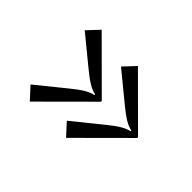

<svg xmlns="http://www.w3.org/2000/svg" viewBox="-76 -564 629 629"><g transform="rotate(45 238.0 -249.5)"><path d="M60 -125 98 -83.5 263 -248V-252L98 -416.5L60 -376L157 -296.5C190.5 -268.7 213.3 -254.7 232 -252V-248C214 -245.3 191 -231.5 157 -203.5ZM228 -125 266 -83.5 431 -248V-252L266 -416.5L228 -376L325 -296.5C358.5 -268.7 381.3 -254.7 400 -252V-248C382 -245.3 359 -231.5 325 -203.5Z"/></g></svg>

Font: Prida01
Style: Bold
Weight: 700
Designer: gluk
Foundry: gluk
Version: Version 00.072